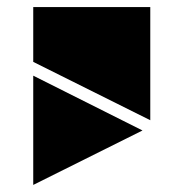

<svg xmlns="http://www.w3.org/2000/svg" viewBox="-20 -351 519 543"><path d="M74 172V-137L383 18ZM405 -11 74 -176V-331H405Z"/></svg>

Font: Geotalism
Style: Regular
Weight: 400
Designer: GGBotNet
Foundry: GGBotNet
Version: 1.00